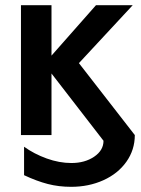

<svg xmlns="http://www.w3.org/2000/svg" viewBox="-20 -522 546 742"><path d="M179 0H61V-502H179V-307L351 -502H493L285 -278L501 0Q501 57 468.5 103Q436 149 379.5 174.5Q323 200 255 200Q207 200 164.5 189Q122 178 73 155V45Q112 73 160.5 90.5Q209 108 256 108Q308 108 344 83.5Q380 59 380 22L179 -238Z"/></svg>

Font: Geom Medium
Style: Bold
Weight: 500
Version: Version 1.102